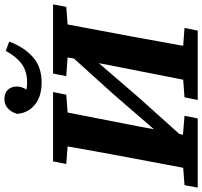

<svg xmlns="http://www.w3.org/2000/svg" viewBox="-55 -875 918 872"><g transform="rotate(-90 404.0 -439.0)"><path d="M494 -597 506 -657H820L809 -597L729 -591L675 -304Q664 -245 653.5 -185Q643 -125 632 -66L713 -60L701 0H386L398 -60L478 -66L543 -396L553 -449L398 -269L232 -84L228 -67L314 -60L302 0H-12L-1 -60L78 -66L132 -353Q143 -413 154 -472.5Q165 -532 175 -591L95 -597L107 -657H422L410 -597L329 -591L265 -264L253 -199L415 -386L574 -562L579 -591ZM465 -709Q401 -709 363.5 -740.5Q326 -772 323 -821Q331 -847 348 -862.5Q365 -878 391 -878Q417 -878 432 -862.5Q447 -847 447 -822Q447 -798 433 -778Q448 -775 466 -775Q517 -775 550.5 -800Q584 -825 609 -872L651 -856Q626 -789 581.5 -749Q537 -709 465 -709Z"/></g></svg>

Font: Source Serif 4 SmText
Style: Bold Italic
Weight: 700
Italic angle: -12°
Designer: Frank Grießhammer
Foundry: Adobe
Version: Version 4.005;hotconv 1.1.0;makeotfexe 2.6.0